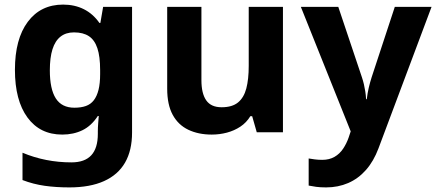

<svg xmlns="http://www.w3.org/2000/svg" viewBox="-20 -576 1899 836"><path d="M255 -556Q305 -556 345 -536Q385 -516 413 -476H417L429 -546H555V1Q555 79 524.5 132Q494 185 433 212.5Q372 240 282 240Q224 240 174.5 233Q125 226 78 208V89Q128 110 181.5 120.5Q235 131 291 131Q349 131 377.5 100Q406 69 406 7V-4Q406 -21 407.5 -39Q409 -57 410 -71H406Q378 -28 339 -9Q300 10 251 10Q154 10 99.5 -64.5Q45 -139 45 -272Q45 -406 101 -481Q157 -556 255 -556ZM302 -435Q267 -435 243.5 -416.5Q220 -398 208.5 -361.5Q197 -325 197 -270Q197 -188 223 -147.5Q249 -107 304 -107Q333 -107 354 -114.5Q375 -122 388.5 -139.5Q402 -157 409 -185Q416 -213 416 -253V-271Q416 -330 404 -366Q392 -402 367 -418.5Q342 -435 302 -435Z M1212 -546V0H1098L1078 -70H1070Q1053 -42 1026.5 -24.5Q1000 -7 968 1.5Q936 10 902 10Q844 10 800 -11Q756 -32 732 -76Q708 -120 708 -190V-546H857V-227Q857 -169 878 -139Q899 -109 945 -109Q991 -109 1016.5 -130Q1042 -151 1052.5 -191Q1063 -231 1063 -289V-546Z M1290 -546H1453L1556 -239Q1561 -224 1564.5 -209Q1568 -194 1570.5 -178Q1573 -162 1574 -144H1577Q1580 -170 1585.5 -193.5Q1591 -217 1598 -239L1699 -546H1859L1628 70Q1607 126 1573.5 164Q1540 202 1496 221Q1452 240 1400 240Q1375 240 1356.5 237.5Q1338 235 1324 232V114Q1335 116 1350.5 118Q1366 120 1383 120Q1414 120 1436.5 107Q1459 94 1474 71.5Q1489 49 1498 23L1507 -4Z"/></svg>

Font: Noto Sans Telugu
Style: Regular
Weight: 400
Designer: Jelle Bosma - Monotype Design Team
Foundry: Monotype Imaging Inc.
Version: Version 2.003